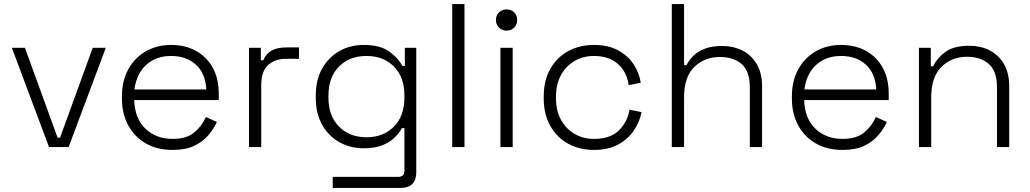

<svg xmlns="http://www.w3.org/2000/svg" viewBox="-20 -720 5043 940"><path d="M316 0H220L38 -486H102L262 -46H274L434 -486H498Z M825 14Q750 14 694.5 -17.5Q639 -49 608 -106Q577 -163 577 -237V-249Q577 -324 608 -380.5Q639 -437 693.5 -468.5Q748 -500 818 -500Q886 -500 938.5 -471.5Q991 -443 1021 -389.5Q1051 -336 1051 -262V-230H637Q640 -139 692.5 -89.5Q745 -40 825 -40Q893 -40 930.5 -71Q968 -102 988 -147L1042 -123Q1027 -90 1000.5 -58.5Q974 -27 932 -6.5Q890 14 825 14ZM638 -282H990Q986 -361 939 -403.5Q892 -446 818 -446Q745 -446 697 -403.5Q649 -361 638 -282Z M1259 0H1199V-486H1257V-425H1269Q1283 -458 1310.5 -473Q1338 -488 1387 -488H1444V-432H1380Q1325 -432 1292 -401Q1259 -370 1259 -304Z M1526 -241V-253Q1526 -330 1557.5 -385Q1589 -440 1642 -470Q1695 -500 1760 -500Q1840 -500 1884.5 -468.5Q1929 -437 1950 -397H1962V-486H2018V124Q2018 160 1999 180Q1980 200 1941 200H1609V146H1929Q1960 146 1960 116V-93H1948Q1935 -69 1911.5 -46Q1888 -23 1851 -8.5Q1814 6 1760 6Q1695 6 1641.5 -24Q1588 -54 1557 -109.5Q1526 -165 1526 -241ZM1774 -48Q1857 -48 1908.5 -100Q1960 -152 1960 -243V-251Q1960 -343 1908.5 -394.5Q1857 -446 1774 -446Q1692 -446 1640 -394.5Q1588 -343 1588 -251V-243Q1588 -152 1640 -100Q1692 -48 1774 -48Z M2254 0H2194V-700H2254Z M2490 0H2430V-486H2490ZM2460 -570Q2438 -570 2423 -585Q2408 -600 2408 -622Q2408 -645 2423 -659.5Q2438 -674 2460 -674Q2483 -674 2497.5 -659.5Q2512 -645 2512 -622Q2512 -600 2497.5 -585Q2483 -570 2460 -570Z M2888 14Q2817 14 2761.5 -16.5Q2706 -47 2674 -104Q2642 -161 2642 -238V-248Q2642 -326 2674 -382.5Q2706 -439 2761.5 -469.5Q2817 -500 2888 -500Q2958 -500 3006.5 -473.5Q3055 -447 3082.5 -404.5Q3110 -362 3117 -315L3058 -303Q3053 -342 3033 -374.5Q3013 -407 2977 -426.5Q2941 -446 2888 -446Q2835 -446 2793 -421.5Q2751 -397 2726.5 -352.5Q2702 -308 2702 -247V-239Q2702 -178 2726.5 -133.5Q2751 -89 2793 -64.5Q2835 -40 2888 -40Q2968 -40 3010 -81.5Q3052 -123 3062 -183L3121 -171Q3112 -124 3083.5 -81.5Q3055 -39 3006.5 -12.5Q2958 14 2888 14Z M3329 0H3269V-700H3329V-401H3341Q3353 -425 3374.5 -446.5Q3396 -468 3430.5 -481.5Q3465 -495 3517 -495Q3570 -495 3614 -473Q3658 -451 3684.5 -407Q3711 -363 3711 -296V0H3651V-292Q3651 -372 3611 -406.5Q3571 -441 3504 -441Q3429 -441 3379 -392Q3329 -343 3329 -243Z M4105 14Q4030 14 3974.5 -17.5Q3919 -49 3888 -106Q3857 -163 3857 -237V-249Q3857 -324 3888 -380.5Q3919 -437 3973.5 -468.5Q4028 -500 4098 -500Q4166 -500 4218.5 -471.5Q4271 -443 4301 -389.5Q4331 -336 4331 -262V-230H3917Q3920 -139 3972.5 -89.5Q4025 -40 4105 -40Q4173 -40 4210.5 -71Q4248 -102 4268 -147L4322 -123Q4307 -90 4280.5 -58.5Q4254 -27 4212 -6.5Q4170 14 4105 14ZM3918 -282H4270Q4266 -361 4219 -403.5Q4172 -446 4098 -446Q4025 -446 3977 -403.5Q3929 -361 3918 -282Z M4539 0H4479V-486H4537V-396H4549Q4567 -435 4608 -465.5Q4649 -496 4727 -496Q4780 -496 4824 -474Q4868 -452 4894.5 -407.5Q4921 -363 4921 -296V0H4861V-292Q4861 -372 4821 -407Q4781 -442 4714 -442Q4639 -442 4589 -392.5Q4539 -343 4539 -243Z"/></svg>

Font: Space Grotesk Variable Light
Style: Regular
Weight: 300
Designer: Florian Karsten
Foundry: Florian Karsten
Version: Version 2.000